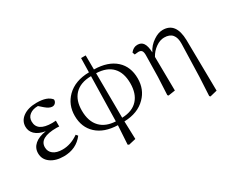

<svg xmlns="http://www.w3.org/2000/svg" viewBox="-127 -1069 2016 1690"><g transform="rotate(-30 880.5 -224.0)"><path d="M230.5 13.7Q149.4 13.7 98.6 -22.5Q45.9 -59.6 45.9 -123Q45.9 -176.8 86.4 -211.9Q127 -247.1 202.1 -257.8Q134.8 -268.6 98.6 -303.7Q66.4 -335.9 66.4 -380.9Q66.4 -439.5 116.2 -476.6Q168.9 -515.6 256.8 -515.6Q365.2 -515.6 404.3 -463.9Q406.2 -445.3 393.6 -430.7Q380.9 -416 361.3 -416Q332 -416 293 -449.2L252.9 -484.4H251Q201.2 -484.4 169.9 -460.9Q136.7 -436.5 136.7 -393.6Q136.7 -292 288.1 -292Q303.7 -292 325.2 -293.9V-234.4Q322.3 -234.4 318.4 -235.4Q302.7 -236.3 297.9 -236.3Q124 -236.3 124 -138.7Q124 -94.7 157.7 -69.3Q191.4 -43.9 251 -43.9Q335 -43.9 414.1 -99.6L429.7 -81.1Q357.4 13.7 230.5 13.7Z M778.3 211.9 766.6 205.1 778.3 13.7Q642.6 9.8 566.4 -60.1Q490.2 -129.9 490.2 -247.1Q490.2 -358.4 565.4 -433.6Q647.5 -514.6 790 -516.6L793 -660.2H839.8L840.8 -516.6Q982.4 -514.6 1060.5 -443.4Q1135.7 -375 1135.7 -255.9Q1135.7 -144.5 1062.5 -71.3Q983.4 9.8 844.7 13.7L850.6 195.3ZM779.3 -24.4 789.1 -478.5Q678.7 -477.5 621.1 -416Q567.4 -358.4 567.4 -255.9Q567.4 -145.5 625 -85.9Q679.7 -29.3 779.3 -24.4ZM843.8 -24.4Q949.2 -27.3 1003.9 -87.9Q1057.6 -146.5 1057.6 -252Q1057.6 -359.4 1002.4 -417Q947.3 -474.6 840.8 -478.5Z M1610.4 202.1 1602.5 193.4 1612.3 6.8 1622.1 -325.2Q1626 -451.2 1515.6 -451.2Q1472.7 -451.2 1429.7 -420.9Q1386.7 -390.6 1361.3 -343.8L1365.2 0L1294.9 10.7L1287.1 2L1295.9 -177.7L1299.8 -398.4Q1299.8 -428.7 1290 -441.9Q1280.3 -455.1 1255.9 -455.1Q1243.2 -455.1 1217.8 -451.2L1209 -475.6Q1238.3 -513.7 1279.3 -513.7Q1319.3 -513.7 1337.9 -485.4Q1358.4 -456.1 1361.3 -389.6Q1388.7 -446.3 1443.4 -482.4Q1492.2 -515.6 1538.1 -515.6Q1671.9 -515.6 1675.8 -333L1682.6 184.6Z"/></g></svg>

Font: Bpmf GenRyu Min R
Style: R
Weight: 400
Foundry: But Ko
Version: Version 1.320